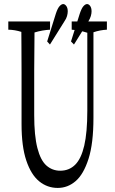

<svg xmlns="http://www.w3.org/2000/svg" viewBox="-20 -922 568 948"><path d="M507.8 -815.9Q507.8 -800.8 507.8 -775.4Q474.6 -773.9 441.4 -762.7Q441.4 -553.7 441.4 -340.3Q441.4 -213.4 417 -137.5Q392.6 -61.5 353.5 -27.8Q314.5 5.9 265.1 5.9Q213.4 5.9 173.3 -26.9Q133.3 -59.6 109.9 -129.2Q86.4 -198.7 86.4 -309.1Q86.4 -431.2 86.4 -563.5Q85.9 -620.6 85.9 -687.5Q85.9 -723.6 85.4 -764.6Q53.2 -774.9 21 -775.4Q21 -800.3 21 -815.9Q21 -815.9 227.1 -815.9Q227.1 -800.8 227.1 -775.4Q189 -773.4 150.4 -761.7Q148.9 -642.1 148.9 -574.7Q148.9 -469.2 148.9 -354Q148.9 -252 164.6 -191.2Q180.2 -130.4 209.2 -104.7Q238.3 -79.1 277.3 -79.1Q321.3 -79.1 351.1 -108.6Q380.9 -138.2 396 -203.1Q411.1 -268.1 411.1 -375Q411.1 -572.3 411.1 -760.3Q372.1 -772.9 334 -775.4Q334 -800.3 334 -815.9Q334 -815.9 507.8 -815.9ZM432.1 -865.7Q432.1 -855.5 428.5 -842.8Q424.8 -830.1 416 -815.9Q416 -815.9 345.2 -702.1L330.6 -717.3L374 -855Q382.8 -881.3 392.1 -891.6Q401.4 -901.9 409.9 -901.9Q418.5 -901.9 425.3 -892.3Q432.1 -882.8 432.1 -865.7ZM314.5 -865.7Q314.5 -855.5 311 -842.8Q307.6 -830.1 297.9 -816.4Q297.9 -816.4 226.6 -702.1L212.9 -717.3L255.9 -855Q264.6 -881.3 274.2 -891.6Q283.7 -901.9 292 -901.9Q300.3 -901.9 307.4 -892.3Q314.5 -882.8 314.5 -865.7Z"/></svg>

Font: Scarab Serif
Style: Light
Weight: 300
Designer: John Roberts
Foundry: Scarab
Version: 1.0